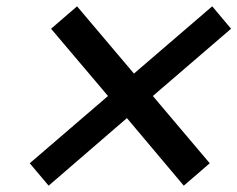

<svg xmlns="http://www.w3.org/2000/svg" viewBox="-20 -588 752 608"><path d="M562 0 644.2 -71 464 -284 711.7 -497 652 -568 404.2 -355 224 -568 141.7 -497 322 -284 74.2 -71 134 0 381.9 -214Z"/></svg>

Font: Fog Sans
Style: It
Weight: 700
Foundry: Intel Corporation
Version: Version 1.00